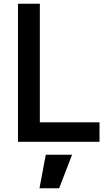

<svg xmlns="http://www.w3.org/2000/svg" viewBox="-20 -765 579 1036"><path d="M77 0H517V-105H195V-745H77ZM193 251H299L369 70H227Z"/></svg>

Font: Custom Plus Jakarta Sans SemiBold
Style: Regular
Weight: 600
Designer: Gumpita Rahayu & FullSphere
Foundry: Tokotype & FullSphere
Version: Version 1.001;hotconv 1.0.117;makeotfexe 2.5.65602